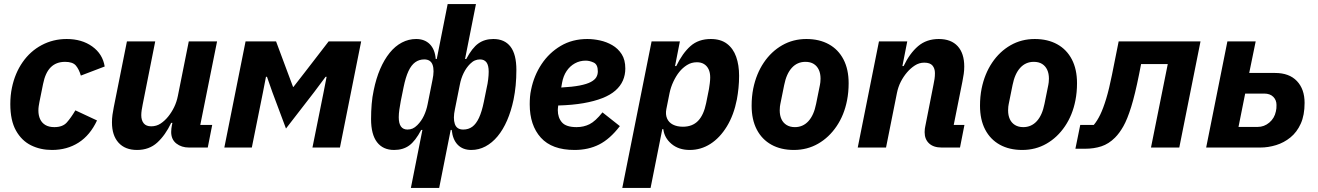

<svg xmlns="http://www.w3.org/2000/svg" viewBox="-20 -730 6522 950"><path d="M237 12Q180 12 133.5 -11Q87 -34 59 -84Q31 -134 31 -215Q31 -236 33 -256.5Q35 -277 39 -296Q54 -368 92 -422.5Q130 -477 186.5 -507Q243 -537 310 -537Q385 -537 436.5 -500Q488 -463 498 -401L380 -356Q371 -387 355.5 -405.5Q340 -424 302 -424Q258 -424 231 -397Q204 -370 193 -314L175 -225Q173 -215 171.5 -204.5Q170 -194 170 -183Q170 -159 178.5 -140.5Q187 -122 204.5 -111.5Q222 -101 249 -101Q290 -101 310.5 -124Q331 -147 353 -184L460 -134Q426 -61 369 -24.5Q312 12 237 12Z M608 -525H748L686 -213Q683 -199 681 -185Q679 -171 679 -160Q679 -135 691 -120Q703 -105 728 -105Q754 -105 774.5 -118.5Q795 -132 812 -153Q829 -174 841.5 -199.5Q854 -225 860 -255L914 -525H1054L971 -112H1030L1008 0H915Q878 0 852.5 -20Q827 -40 827 -77Q827 -85 828 -94Q829 -103 830 -107L833 -122H827Q798 -61 758 -24.5Q718 12 658 12Q599 12 566.5 -24Q534 -60 534 -124Q534 -144 536.5 -162Q539 -180 543 -200Z M1090 0 1195 -525H1346L1403 -372L1430 -300H1432L1488 -372L1606 -525H1767L1662 0H1526L1581 -273L1596 -350H1591L1535 -275L1395 -94L1328 -273L1301 -350H1296L1281 -273L1226 0Z M2013 200 2070 -87H2064Q2035 -32 2004.5 -10Q1974 12 1930 12Q1875 12 1845.5 -26.5Q1816 -65 1816 -141Q1816 -179 1819 -215Q1822 -251 1829 -283Q1841 -342 1861 -388.5Q1881 -435 1908 -468.5Q1935 -502 1968.5 -519.5Q2002 -537 2039 -537Q2081 -537 2106.5 -511.5Q2132 -486 2136 -438H2141L2195 -710H2335L2281 -438H2287Q2316 -493 2347 -515Q2378 -537 2421 -537Q2477 -537 2506 -499Q2535 -461 2535 -384Q2535 -344 2531.5 -307.5Q2528 -271 2521 -237Q2509 -180 2489 -134Q2469 -88 2442 -55.5Q2415 -23 2382 -5.5Q2349 12 2312 12Q2270 12 2245 -13.5Q2220 -39 2215 -87H2210L2153 200ZM1996 -89Q2010 -89 2021.5 -94Q2033 -99 2045 -111Q2065 -131 2077.5 -157.5Q2090 -184 2096 -215L2120 -335Q2130 -382 2120.5 -409Q2111 -436 2079 -436Q2054 -436 2034.5 -422Q2015 -408 2001 -378Q1987 -348 1977 -299L1963 -230Q1959 -209 1956 -188Q1953 -167 1953 -150Q1953 -119 1964 -104Q1975 -89 1996 -89ZM2272 -89Q2298 -89 2317 -103Q2336 -117 2350 -147Q2364 -177 2374 -226L2388 -295Q2393 -316 2395.5 -337.5Q2398 -359 2398 -375Q2398 -407 2387 -421.5Q2376 -436 2355 -436Q2342 -436 2330 -431Q2318 -426 2306 -414Q2287 -395 2274 -368.5Q2261 -342 2255 -310L2231 -190Q2221 -144 2230.5 -116.5Q2240 -89 2272 -89Z M2823 12Q2711 12 2656 -49Q2601 -110 2601 -214Q2601 -233 2602.5 -251Q2604 -269 2608 -287Q2622 -356 2659.5 -412.5Q2697 -469 2754.5 -503Q2812 -537 2886 -537Q2916 -537 2948.5 -530Q2981 -523 3009.5 -506.5Q3038 -490 3056 -462Q3074 -434 3074 -391Q3074 -359 3062 -331.5Q3050 -304 3025 -282Q3000 -260 2960.5 -244.5Q2921 -229 2867 -219.5Q2813 -210 2742 -208Q2741 -199 2740.5 -194Q2740 -189 2740 -185Q2740 -148 2760.5 -124.5Q2781 -101 2833 -101Q2868 -101 2897 -115.5Q2926 -130 2961 -174L3047 -106Q2998 -42 2944.5 -15Q2891 12 2823 12ZM2878 -430Q2849 -430 2824.5 -416.5Q2800 -403 2783.5 -378.5Q2767 -354 2761 -320L2757 -297Q2813 -300 2848.5 -307Q2884 -314 2903.5 -324.5Q2923 -335 2930.5 -348Q2938 -361 2938 -377Q2938 -411 2917.5 -420.5Q2897 -430 2878 -430Z M3059 200 3204 -525H3344L3320 -403H3326Q3357 -467 3396.5 -502Q3436 -537 3497 -537Q3546 -537 3577 -513.5Q3608 -490 3622.5 -449Q3637 -408 3637 -355Q3637 -324 3634 -294.5Q3631 -265 3626 -238Q3611 -161 3576.5 -104.5Q3542 -48 3495 -18Q3448 12 3393 12Q3338 12 3302.5 -18Q3267 -48 3262 -91H3257L3199 200ZM3359 -103Q3406 -103 3434 -132Q3462 -161 3474 -220L3488 -290Q3490 -301 3492 -318Q3494 -335 3494 -347Q3494 -371 3486 -387.5Q3478 -404 3463.5 -413Q3449 -422 3428 -422Q3401 -422 3379 -408Q3357 -394 3341 -374Q3325 -354 3312 -326.5Q3299 -299 3293 -270L3277 -190Q3272 -164 3280.5 -144Q3289 -124 3309.5 -113.5Q3330 -103 3359 -103Z M3908 12Q3844 12 3797 -14Q3750 -40 3724.5 -89Q3699 -138 3699 -207Q3699 -230 3701 -251Q3703 -272 3707 -292Q3722 -365 3759 -420Q3796 -475 3850 -506Q3904 -537 3970 -537Q4034 -537 4081 -511Q4128 -485 4153.5 -436Q4179 -387 4179 -318Q4179 -296 4177 -274.5Q4175 -253 4171 -233Q4157 -161 4119.5 -105.5Q4082 -50 4028 -19Q3974 12 3908 12ZM3913 -101Q3953 -101 3980 -130.5Q4007 -160 4018 -216L4037 -310Q4038 -315 4039 -323Q4040 -331 4040 -341Q4040 -366 4031.5 -384.5Q4023 -403 4006.5 -413.5Q3990 -424 3965 -424Q3925 -424 3898 -394.5Q3871 -365 3860 -309L3841 -215Q3840 -211 3839 -202.5Q3838 -194 3838 -184Q3838 -159 3846.5 -140.5Q3855 -122 3872 -111.5Q3889 -101 3913 -101Z M4364 0H4224L4329 -525H4469L4445 -403H4451Q4481 -466 4522.5 -501.5Q4564 -537 4625 -537Q4686 -537 4718.5 -501.5Q4751 -466 4751 -401Q4751 -382 4748.5 -364.5Q4746 -347 4742 -327L4699 -112H4752L4730 0H4639Q4599 0 4577 -20.5Q4555 -41 4555 -76Q4555 -85 4556 -92.5Q4557 -100 4558 -104L4599 -312Q4602 -326 4604 -339.5Q4606 -353 4606 -368Q4606 -391 4594 -405.5Q4582 -420 4553 -420Q4528 -420 4506.5 -406Q4485 -392 4468 -372Q4450 -351 4437 -325.5Q4424 -300 4418 -270Z M5038 12Q4974 12 4927 -14Q4880 -40 4854.5 -89Q4829 -138 4829 -207Q4829 -230 4831 -251Q4833 -272 4837 -292Q4852 -365 4889 -420Q4926 -475 4980 -506Q5034 -537 5100 -537Q5164 -537 5211 -511Q5258 -485 5283.5 -436Q5309 -387 5309 -318Q5309 -296 5307 -274.5Q5305 -253 5301 -233Q5287 -161 5249.5 -105.5Q5212 -50 5158 -19Q5104 12 5038 12ZM5043 -101Q5083 -101 5110 -130.5Q5137 -160 5148 -216L5167 -310Q5168 -315 5169 -323Q5170 -331 5170 -341Q5170 -366 5161.5 -384.5Q5153 -403 5136.5 -413.5Q5120 -424 5095 -424Q5055 -424 5028 -394.5Q5001 -365 4990 -309L4971 -215Q4970 -211 4969 -202.5Q4968 -194 4968 -184Q4968 -159 4976.5 -140.5Q4985 -122 5002 -111.5Q5019 -101 5043 -101Z M5301 6 5325 -112H5392Q5409 -132 5424 -163Q5439 -194 5453.5 -242Q5468 -290 5482 -360L5515 -525H5920L5815 0H5675L5758 -413H5626L5616 -362Q5596 -262 5577 -201Q5558 -140 5538.5 -105.5Q5519 -71 5497 -49Q5466 -18 5429.5 -6Q5393 6 5348 6Z M5948 0 6053 -525H6193L6161 -369H6289Q6359 -369 6397 -329Q6435 -289 6435 -221Q6435 -160 6416 -118Q6397 -76 6365 -50Q6333 -24 6294 -12Q6255 0 6216 0ZM6108 -102H6203Q6235 -102 6260.5 -123.5Q6286 -145 6293 -179Q6295 -187 6295.5 -194Q6296 -201 6296 -211Q6296 -235 6280 -251Q6264 -267 6235 -267H6141Z"/></svg>

Font: IBM Plex Sans
Style: Italic
Weight: 400
Italic angle: -11.31°
Designer: Mike Abbink, Paul van der Laan, Pieter van Rosmalen
Foundry: Bold Monday
Version: Version 3.201